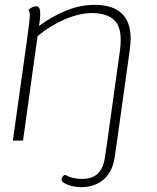

<svg xmlns="http://www.w3.org/2000/svg" viewBox="-20 -580 649 792"><path d="M519 -420Q519 -406 515 -372L463 0L453 69Q444 129 407.5 160.5Q371 192 314 192Q293 192 271.5 186Q250 180 240 171Q234 167 234 160Q234 153 239.5 147Q245 141 251 142Q278 158 319 158Q359 158 382.5 137Q406 116 413 68L423 0L475 -373Q478 -396 478 -415Q478 -474 448 -500Q418 -526 359 -526Q308 -526 248 -500.5Q188 -475 135 -431L75 0H33L91 -413Q103 -499 103 -516Q103 -532 97 -539Q114 -554 130 -554Q138 -554 142 -546.5Q146 -539 146 -522Q146 -509 143 -486L141 -473Q192 -511 251 -535.5Q310 -560 370 -560Q519 -560 519 -420Z"/></svg>

Font: Krub ExtraLight
Style: Italic
Weight: 275
Italic angle: -8°
Designer: Ekaluck Peanpanawate
Foundry: Cadson Demak Co.,Ltd.
Version: Version 1.000; ttfautohint (v1.6)